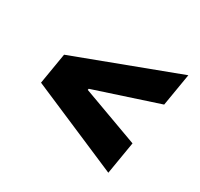

<svg xmlns="http://www.w3.org/2000/svg" viewBox="-129 -753 952 916"><g transform="rotate(30 346.5 -295.0)"><path d="M72.4 -210.2 100.9 -380.7 663.4 -592.3 633.5 -413.4 284.1 -298.7 282.7 -291.9 595.2 -177.6 565.3 1.4Z"/></g></svg>

Font: Inter P Black
Style: Italic
Weight: 900
Italic angle: -9.40001°
Designer: Rasmus Andersson
Foundry: rsms
Version: Version 3.018;git-588b23468